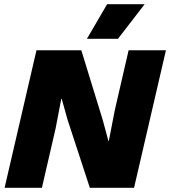

<svg xmlns="http://www.w3.org/2000/svg" viewBox="-20 -901 816 921"><path d="M2 0 155 -660H370L473 -325L500 -225H502L531 -374L597 -660H776L623 0H411L304 -327L276 -427H274L247 -286L181 0ZM494 -881H674L546 -715H397Z"/></svg>

Font: Work Sans ExtraBold
Style: Italic
Weight: 800
Italic angle: -13°
Designer: Wei Huang
Foundry: Wei Huang
Version: Version 2.012; ttfautohint (v1.8.3)